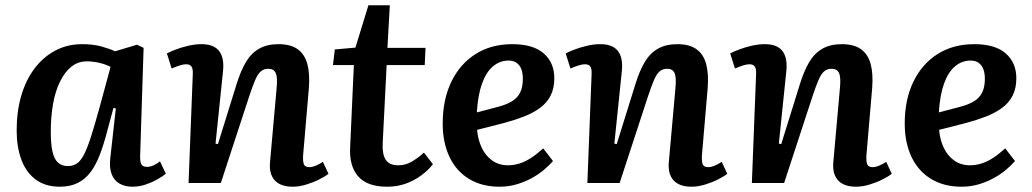

<svg xmlns="http://www.w3.org/2000/svg" viewBox="-20 -692 3903 726"><path d="M510 -104Q509 -81 514.5 -71Q520 -61 536 -61Q547 -61 560 -66.5Q573 -72 585 -82L607 -35Q595 -25 574.5 -13.5Q554 -2 530 6Q506 14 481 14Q452 14 431.5 2Q411 -10 402 -34Q393 -58 397 -94L418 -282L409 -284L384 -191Q372 -145 357.5 -107Q343 -69 323 -42Q303 -15 274.5 -0.5Q246 14 206 14Q151 14 114.5 -13.5Q78 -41 60.5 -89Q43 -137 43 -199Q43 -271 60.5 -330.5Q78 -390 111 -433.5Q144 -477 189.5 -501Q235 -525 291 -525Q332 -525 364.5 -516Q397 -507 415 -498L498 -523L523 -511ZM236 -64Q255 -64 269.5 -73Q284 -82 297 -106.5Q310 -131 324.5 -176.5Q339 -222 359 -295L398 -439Q382 -448 357 -454Q332 -460 309 -460Q275 -460 250 -440Q225 -420 207 -383.5Q189 -347 180.5 -298.5Q172 -250 172 -194Q172 -147 178.5 -118.5Q185 -90 199.5 -77Q214 -64 236 -64Z M1222 -35Q1210 -25 1187 -13.5Q1164 -2 1137.5 6Q1111 14 1087 14Q1041 14 1019 -10Q997 -34 1001 -79L1026 -359Q1030 -400 1022.5 -416Q1015 -432 995 -432Q977 -432 965.5 -421.5Q954 -411 944.5 -388.5Q935 -366 922 -327L815 0H693L709 -412Q710 -432 704 -440.5Q698 -449 684 -449Q674 -449 661 -445Q648 -441 629 -433L611 -490Q622 -496 644 -504.5Q666 -513 692 -519Q718 -525 742 -525Q789 -525 809 -498.5Q829 -472 823 -420L795 -149L804 -147L874 -372Q890 -424 910 -457.5Q930 -491 960 -508Q990 -525 1033 -525Q1079 -525 1105.5 -506Q1132 -487 1142 -450.5Q1152 -414 1148 -360L1126 -103Q1125 -80 1129.5 -70Q1134 -60 1150 -60Q1161 -60 1175 -66Q1189 -72 1201 -80Z M1246 -505 1324 -512 1373 -672H1454L1445 -511H1589L1586 -446H1442L1427 -149Q1425 -109 1438.5 -88Q1452 -67 1486 -67Q1513 -67 1536.5 -80.5Q1560 -94 1583 -115L1617 -71Q1599 -48 1572.5 -28.5Q1546 -9 1514 2.5Q1482 14 1444 14Q1368 14 1334 -25.5Q1300 -65 1304 -135L1318 -446H1239Z M1917 -525Q1996 -525 2036 -490Q2076 -455 2076 -396Q2076 -358 2062 -330.5Q2048 -303 2022 -284Q1996 -265 1961.5 -251.5Q1927 -238 1886 -227L1784 -201Q1787 -165 1801 -134.5Q1815 -104 1840.5 -85.5Q1866 -67 1901 -67Q1923 -67 1945 -74Q1967 -81 1989 -95.5Q2011 -110 2034 -131L2071 -83Q2057 -67 2037 -50Q2017 -33 1990.5 -18.5Q1964 -4 1933.5 5Q1903 14 1869 14Q1802 14 1753.5 -15.5Q1705 -45 1679.5 -99Q1654 -153 1654 -225Q1654 -315 1686.5 -382.5Q1719 -450 1778 -487.5Q1837 -525 1917 -525ZM1957 -394Q1957 -415 1951.5 -430Q1946 -445 1934 -454Q1922 -463 1903 -463Q1870 -463 1844 -441Q1818 -419 1802.5 -375.5Q1787 -332 1783 -267L1863 -288Q1894 -296 1915 -308.5Q1936 -321 1946.5 -341.5Q1957 -362 1957 -394Z M2730 -35Q2718 -25 2695 -13.5Q2672 -2 2645.5 6Q2619 14 2595 14Q2549 14 2527 -10Q2505 -34 2509 -79L2534 -359Q2538 -400 2530.5 -416Q2523 -432 2503 -432Q2485 -432 2473.5 -421.5Q2462 -411 2452.5 -388.5Q2443 -366 2430 -327L2323 0H2201L2217 -412Q2218 -432 2212 -440.5Q2206 -449 2192 -449Q2182 -449 2169 -445Q2156 -441 2137 -433L2119 -490Q2130 -496 2152 -504.5Q2174 -513 2200 -519Q2226 -525 2250 -525Q2297 -525 2317 -498.5Q2337 -472 2331 -420L2303 -149L2312 -147L2382 -372Q2398 -424 2418 -457.5Q2438 -491 2468 -508Q2498 -525 2541 -525Q2587 -525 2613.5 -506Q2640 -487 2650 -450.5Q2660 -414 2656 -360L2634 -103Q2633 -80 2637.5 -70Q2642 -60 2658 -60Q2669 -60 2683 -66Q2697 -72 2709 -80Z M3352 -35Q3340 -25 3317 -13.5Q3294 -2 3267.5 6Q3241 14 3217 14Q3171 14 3149 -10Q3127 -34 3131 -79L3156 -359Q3160 -400 3152.5 -416Q3145 -432 3125 -432Q3107 -432 3095.5 -421.5Q3084 -411 3074.5 -388.5Q3065 -366 3052 -327L2945 0H2823L2839 -412Q2840 -432 2834 -440.5Q2828 -449 2814 -449Q2804 -449 2791 -445Q2778 -441 2759 -433L2741 -490Q2752 -496 2774 -504.5Q2796 -513 2822 -519Q2848 -525 2872 -525Q2919 -525 2939 -498.5Q2959 -472 2953 -420L2925 -149L2934 -147L3004 -372Q3020 -424 3040 -457.5Q3060 -491 3090 -508Q3120 -525 3163 -525Q3209 -525 3235.5 -506Q3262 -487 3272 -450.5Q3282 -414 3278 -360L3256 -103Q3255 -80 3259.5 -70Q3264 -60 3280 -60Q3291 -60 3305 -66Q3319 -72 3331 -80Z M3664 -525Q3743 -525 3783 -490Q3823 -455 3823 -396Q3823 -358 3809 -330.5Q3795 -303 3769 -284Q3743 -265 3708.5 -251.5Q3674 -238 3633 -227L3531 -201Q3534 -165 3548 -134.5Q3562 -104 3587.5 -85.5Q3613 -67 3648 -67Q3670 -67 3692 -74Q3714 -81 3736 -95.5Q3758 -110 3781 -131L3818 -83Q3804 -67 3784 -50Q3764 -33 3737.5 -18.5Q3711 -4 3680.5 5Q3650 14 3616 14Q3549 14 3500.5 -15.5Q3452 -45 3426.5 -99Q3401 -153 3401 -225Q3401 -315 3433.5 -382.5Q3466 -450 3525 -487.5Q3584 -525 3664 -525ZM3704 -394Q3704 -415 3698.5 -430Q3693 -445 3681 -454Q3669 -463 3650 -463Q3617 -463 3591 -441Q3565 -419 3549.5 -375.5Q3534 -332 3530 -267L3610 -288Q3641 -296 3662 -308.5Q3683 -321 3693.5 -341.5Q3704 -362 3704 -394Z"/></svg>

Font: Literata 18pt SemiBold
Style: Italic
Weight: 600
Italic angle: -2°
Designer: Latin by Veronika Burian and Jose Scaglione. Greek by Irene Vlachou. Cyrillic by Vera Evstafieva
Foundry: TypeTogether
Version: Version 3.103;gftools[0.9.29]